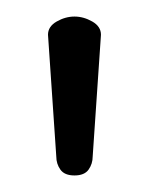

<svg xmlns="http://www.w3.org/2000/svg" viewBox="-20 -788 180 232"><path d="M70 -576Q58 -576 53 -583Q48 -590 48 -599L38 -746Q38 -756 48.5 -762Q59 -768 70 -768Q81 -768 91.5 -762Q102 -756 102 -746L92 -599Q92 -590 87 -583Q82 -576 70 -576Z"/></svg>

Font: Dosis
Style: Regular
Weight: 400
Designer: EdgarTolentino, PabloImpallari, IginoMarini
Foundry: EdgarTolentino, PabloImpallari, IginoMarini
Version: Version 3.001; ttfautohint (v1.8.2)